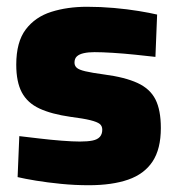

<svg xmlns="http://www.w3.org/2000/svg" viewBox="-20 -535 521 567"><path d="M242 12Q201 12 160.5 8Q120 4 86.5 -1.5Q53 -7 32 -12L37 -133Q63 -130 96.5 -126Q130 -122 162.5 -119.5Q195 -117 216 -117Q239 -117 253.5 -120Q268 -123 275 -131Q282 -139 282 -152Q282 -163 274.5 -169Q267 -175 247 -180Q227 -185 188 -190Q132 -198 96.5 -214.5Q61 -231 44.5 -262Q28 -293 28 -344Q28 -411 56 -448Q84 -485 131.5 -500Q179 -515 237 -515Q277 -515 316.5 -511.5Q356 -508 389.5 -502.5Q423 -497 444 -492L439 -367Q413 -370 379 -373.5Q345 -377 313 -379Q281 -381 259 -381Q241 -381 227.5 -378Q214 -375 207 -368.5Q200 -362 200 -350Q200 -341 206.5 -335Q213 -329 232 -324.5Q251 -320 288 -315Q349 -307 386 -290Q423 -273 439 -241.5Q455 -210 455 -157Q455 -95 430.5 -58Q406 -21 358.5 -4.5Q311 12 242 12Z"/></svg>

Font: Cairo Play Black
Style: Regular
Weight: 900
Version: Version 3.119